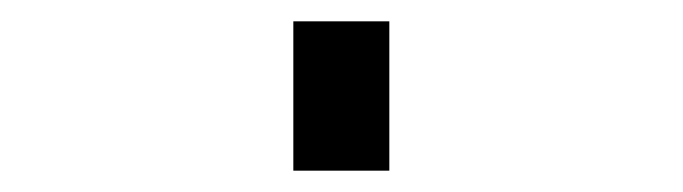

<svg xmlns="http://www.w3.org/2000/svg" viewBox="-20 60 640 180"><path d="M255 220V80H345V220Z"/></svg>

Font: Iosevka Plex Etoile
Style: Bold
Weight: 700
Designer: Belleve Invis
Foundry: Belleve Invis
Version: Version 25.1.1; ttfautohint (v1.8.4)